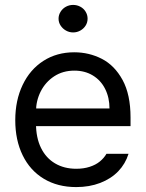

<svg xmlns="http://www.w3.org/2000/svg" viewBox="-20 -750 593 781"><path d="M42.1 -261Q42.1 -341.9 72.2 -404.7Q102.2 -467.5 156.6 -502.4Q211 -537.3 281.8 -537.3Q342.2 -537.3 394.2 -510.7Q446.1 -484.1 478.6 -424.7Q511 -365.3 511 -272.1V-236.9H100.1V-308.7H425.4Q425.4 -352.9 407.8 -388.1Q390.2 -423.3 357.7 -443Q325.3 -462.7 282.5 -462.7Q235.8 -462.7 200.4 -439.6Q165.1 -416.4 145.7 -378.3Q126.4 -340.1 126.4 -296.3V-247.9Q126.4 -189.6 146.8 -148.3Q167.1 -107 204.1 -85.3Q241 -63.5 290.1 -63.5Q320.4 -63.5 345 -71.5Q369.5 -79.4 386.2 -93.2Q403 -107 413 -124.3H502.8Q490.3 -83.9 461 -53.3Q431.6 -22.8 387.6 -5.9Q343.6 11 290.1 11Q214.4 11 158.3 -22.8Q102.2 -56.6 72.2 -118.3Q42.1 -179.9 42.1 -261ZM218.2 -674Q218.2 -689.2 226.5 -702.3Q234.8 -715.5 248.3 -722.7Q261.7 -730 277.6 -730Q293.2 -730 306.8 -722.7Q320.4 -715.5 328.4 -702.3Q336.3 -689.2 336.3 -674Q336.3 -658.8 328.4 -646.1Q320.4 -633.3 306.8 -625.7Q293.2 -618.1 277.6 -618.1Q261.7 -618.1 248.3 -625.7Q234.8 -633.3 226.5 -646.1Q218.2 -658.8 218.2 -674Z"/></svg>

Font: Pretendard Variable
Style: Regular
Weight: 400
Designer: Base glyphs from Inter by Rasmus Andersson; Hangul glyphs from Noto Sans CJK(Source Han Sans) by Jang Soo-young and Kang
Foundry: Kil Hyung-jin
Version: Version 1.100;FEAKit 1.0